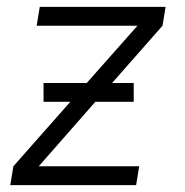

<svg xmlns="http://www.w3.org/2000/svg" viewBox="-20 -540 540 560"><path d="M10 0 19 -55 185 -243H107V-298H233L381 -465H87L96 -520H463L454 -465L307 -298H370V-243H258L93 -55H386L377 0Z"/></svg>

Font: Iosevka SS04 Light Oblique
Style: Regular
Weight: 300
Italic angle: -9°
Monospace: yes
Designer: Belleve Invis
Foundry: Belleve Invis
Version: Version 19.0.0; ttfautohint (v1.8.4)